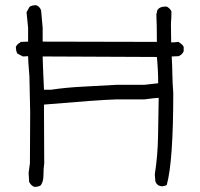

<svg xmlns="http://www.w3.org/2000/svg" viewBox="-20 -722 767 738"><path d="M175 -377Q236 -386 300 -389Q364 -392 428 -396H535L588 -402Q588 -453 583 -503L144 -505Q144 -489 149 -377ZM120 -4H111Q99 -9 92 -23L90 -58L95 -94L96 -290L93 -429Q88 -489 88 -506L68 -505L47 -516Q41 -525 41 -542Q43 -547 49 -553Q57 -558 60 -561L88 -562V-615L82 -675L93 -695Q101 -702 119 -702Q133 -697 138 -682L144 -615V-562L583 -561Q583 -629 581 -667Q584 -676 584 -681Q591 -697 619 -697Q624 -696 630.5 -690Q637 -684 639 -678Q639 -654 637 -631L638 -559Q652 -559 666 -561Q683 -550 686 -542V-525Q680 -511 666 -506L640 -505Q642 -473 642.5 -437.5Q643 -402 646 -365Q646 -102 621 -11Q616 -8 612 -7.5Q608 -7 605 -6Q583 -6 577 -26L575 -52Q586 -120 587.5 -198Q589 -276 590 -346Q581 -346 535 -340H428Q360 -338 149 -320L150 -94Q147 -75 147 -47Q147 -25 137 -10Q131 -6 127 -5.5Q123 -5 120 -4Z"/></svg>

Font: Yozai
Style: Regular
Weight: 400
Designer: LXGW / Y.OzVox
Foundry: LXGW / Y.OzVox
Version: Version 0.861;October 22, 2024